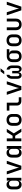

<svg xmlns="http://www.w3.org/2000/svg" viewBox="3182 -4008 835 7240"><g transform="rotate(-90 3600.0 -387.5)"><path d="M259 10Q177 10 127.5 -46Q78 -102 78 -197V-352Q78 -448 127.5 -504Q177 -560 259 -560Q318 -560 357.5 -530.5Q397 -501 408 -448H411L408 -550H516V0H409V-102H408Q397 -49 357.5 -19.5Q318 10 259 10ZM297 -84Q349 -84 378.5 -115.5Q408 -147 408 -205V-346Q408 -403 378.5 -434.5Q349 -466 297 -466Q245 -466 215.5 -435.5Q186 -405 186 -347V-203Q186 -145 215.5 -114.5Q245 -84 297 -84Z M831 0 645 -550H759L872 -198Q882 -167 890 -136.5Q898 -106 902 -86Q906 -106 912.5 -136.5Q919 -167 929 -198L1041 -550H1155L970 0Z M1459 10Q1377 10 1327.5 -46Q1278 -102 1278 -197V-352Q1278 -448 1327.5 -504Q1377 -560 1459 -560Q1518 -560 1557.5 -530.5Q1597 -501 1608 -448H1611L1608 -550H1716V0H1609V-102H1608Q1597 -49 1557.5 -19.5Q1518 10 1459 10ZM1497 -84Q1549 -84 1578.5 -115.5Q1608 -147 1608 -205V-346Q1608 -403 1578.5 -434.5Q1549 -466 1497 -466Q1445 -466 1415.5 -435.5Q1386 -405 1386 -347V-203Q1386 -145 1415.5 -114.5Q1445 -84 1497 -84Z M1894 0V-550H2002V-331H2100L2238 -550H2360L2192 -285L2370 0H2246L2100 -233H2002V0Z M2700 9Q2598 9 2537.5 -50Q2477 -109 2477 -211V-339Q2477 -442 2537 -500.5Q2597 -559 2700 -559Q2803 -559 2863 -500.5Q2923 -442 2923 -339V-211Q2923 -109 2862.5 -50Q2802 9 2700 9ZM2700 -86Q2754 -86 2784.5 -116.5Q2815 -147 2815 -204V-346Q2815 -403 2784.5 -433.5Q2754 -464 2700 -464Q2646 -464 2615.5 -433.5Q2585 -403 2585 -346V-204Q2585 -147 2615.5 -116.5Q2646 -86 2700 -86Z M3411 0Q3334 0 3287.5 -45.5Q3241 -91 3241 -167V-452H3051V-550H3349V-167Q3349 -135 3367 -116.5Q3385 -98 3416 -98H3553V0Z M3831 0 3645 -550H3759L3872 -198Q3882 -167 3890 -136.5Q3898 -106 3902 -86Q3906 -106 3912.5 -136.5Q3919 -167 3929 -198L4041 -550H4155L3970 0Z M4379 10Q4319 10 4283.5 -37Q4248 -84 4248 -162V-344Q4248 -433 4289 -491Q4330 -549 4400 -560V-452Q4375 -446 4360.5 -418Q4346 -390 4346 -348V-155Q4346 -119 4361 -98Q4376 -77 4402 -77Q4426 -77 4440.5 -98Q4455 -119 4455 -155V-345H4545V-155Q4545 -119 4559.5 -98Q4574 -77 4598 -77Q4624 -77 4639 -98Q4654 -119 4654 -155V-348Q4654 -388 4638.5 -415Q4623 -442 4596 -448V-557Q4668 -545 4710 -488Q4752 -431 4752 -344V-162Q4752 -84 4716 -37Q4680 10 4620 10Q4569 10 4536 -23.5Q4503 -57 4500 -113H4499Q4496 -57 4463 -23.5Q4430 10 4379 10ZM4420 -645 4526 -785H4645L4532 -645Z M5098 10Q5031 10 4981.5 -16.5Q4932 -43 4905 -91Q4878 -139 4878 -203V-337Q4878 -401 4905 -449Q4932 -497 4981.5 -523.5Q5031 -550 5098 -550H5366V-455H5208V-453Q5259 -446 5288.5 -410.5Q5318 -375 5318 -319V-203Q5318 -139 5291 -91Q5264 -43 5214.5 -16.5Q5165 10 5098 10ZM5098 -85Q5151 -85 5180.5 -116.5Q5210 -148 5210 -203V-337Q5210 -395 5180.5 -425Q5151 -455 5098 -455Q5045 -455 5015.5 -423.5Q4986 -392 4986 -337V-203Q4986 -148 5015.5 -116.5Q5045 -85 5098 -85Z M5700 9Q5598 9 5537.5 -50Q5477 -109 5477 -211V-339Q5477 -442 5537 -500.5Q5597 -559 5700 -559Q5803 -559 5863 -500.5Q5923 -442 5923 -339V-211Q5923 -109 5862.5 -50Q5802 9 5700 9ZM5700 -86Q5754 -86 5784.5 -116.5Q5815 -147 5815 -204V-346Q5815 -403 5784.5 -433.5Q5754 -464 5700 -464Q5646 -464 5615.5 -433.5Q5585 -403 5585 -346V-204Q5585 -147 5615.5 -116.5Q5646 -86 5700 -86Z M6299 10Q6199 10 6140.5 -47.5Q6082 -105 6082 -204V-550H6190V-205Q6190 -149 6219 -116.5Q6248 -84 6299 -84Q6351 -84 6380.5 -116.5Q6410 -149 6410 -205V-550H6518V-204Q6518 -105 6458.5 -47.5Q6399 10 6299 10Z M6831 0 6645 -550H6759L6872 -198Q6882 -167 6890 -136.5Q6898 -106 6902 -86Q6906 -106 6912.5 -136.5Q6919 -167 6929 -198L7041 -550H7155L6970 0Z"/></g></svg>

Font: JetBrains Mono SemiBold
Style: Regular
Weight: 472
Monospace: yes
Designer: Philipp Nurullin, Konstantin Bulenkov
Foundry: JetBrains
Version: Version 2.305; ttfautohint (v1.8.4.7-5d5b)